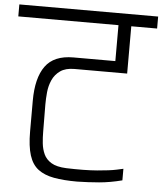

<svg xmlns="http://www.w3.org/2000/svg" viewBox="-92 -889 785 926"><g transform="rotate(5 300.0 -426.5)"><path d="M-36 -840H636V-782H511V-553H256Q213 -553 187.5 -535Q162 -517 149.5 -489Q137 -461 134 -429.5Q131 -398 131 -370L132 -238Q132 -210 135 -182Q138 -154 149 -130Q160 -106 185.5 -90.5Q211 -75 258 -73Q346 -70 407.5 -75Q469 -80 501 -87Q533 -94 533 -94V-38Q475 -23 422 -18.5Q369 -14 316 -13Q250 -13 203.5 -21.5Q157 -30 127 -52.5Q97 -75 83 -119Q69 -163 69 -234V-383Q69 -493 110.5 -550.5Q152 -608 246 -608H449V-782H-36Z"/></g></svg>

Font: Matangi
Style: Regular
Weight: 400
Designer: Prashant Pant
Foundry: The Graphic Ant
Version: Version 3.002